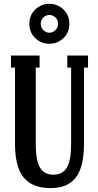

<svg xmlns="http://www.w3.org/2000/svg" viewBox="-20 -969 511 999"><path d="M132.8 -845.2Q132.8 -890.6 163.8 -919.9Q194.8 -949.2 236.8 -949.2Q278.8 -949.2 309.8 -919.9Q340.8 -890.6 340.8 -845.2Q340.8 -799.3 309.8 -770.3Q278.8 -741.2 236.8 -741.2Q194.8 -741.2 163.8 -770.3Q132.8 -799.3 132.8 -845.2ZM236.8 -891.1Q219.2 -891.1 205.6 -877.9Q191.9 -864.7 191.9 -845.2Q191.9 -825.7 205.6 -812.3Q219.2 -798.8 236.8 -798.8Q254.4 -798.8 268.3 -812.3Q282.2 -825.7 282.2 -845.2Q282.2 -864.7 268.6 -877.9Q254.9 -891.1 236.8 -891.1ZM244.1 9.8Q148.4 9.8 103.3 -45.2Q58.1 -100.1 58.1 -221.2V-617.2H37.1V-680.2H186V-617.2H166V-221.2Q166 -132.8 188.5 -96.4Q210.9 -60.1 256.8 -60.1Q304.7 -60.1 327.4 -96.2Q350.1 -132.3 350.1 -221.2V-617.2H330.1V-680.2H438V-617.2H417V-221.2Q417 -100.6 374.5 -45.4Q332 9.8 244.1 9.8Z"/></svg>

Font: Margherita Bold
Style: Regular
Weight: 700
Designer: James Puckett
Foundry: Dunwich Type Founders
Version: Version 1.008;hotconv 1.0.109;makeotfexe 2.5.65596